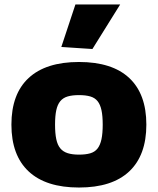

<svg xmlns="http://www.w3.org/2000/svg" viewBox="-20 -827 706 858"><path d="M254 -617 317 -807H517L393 -608ZM333 11Q185 11 108 -61Q31 -133 31 -270Q31 -407 108 -478.5Q185 -550 333 -550Q481 -550 557.5 -478.5Q634 -407 634 -270Q634 -133 557.5 -61Q481 11 333 11ZM333 -136Q363 -136 383.5 -142Q404 -148 416 -163.5Q428 -179 433.5 -205Q439 -231 439 -270Q439 -309 433.5 -334.5Q428 -360 416 -375Q404 -390 383.5 -396Q363 -402 333 -402Q303 -402 282.5 -396Q262 -390 249.5 -375Q237 -360 231.5 -334.5Q226 -309 226 -270Q226 -231 231.5 -205Q237 -179 249.5 -164Q262 -149 282.5 -142.5Q303 -136 333 -136Z"/></svg>

Font: Encode Sans Normal
Style: ExtraBold
Weight: 800
Designer: Pablo Impallari, Andres Torresi
Foundry: Pablo Impallari, Andres Torresi
Version: Version 1.000; ttfautohint (v1.00) -l 8 -r 50 -G 200 -x 14 -